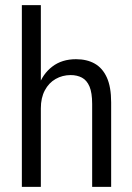

<svg xmlns="http://www.w3.org/2000/svg" viewBox="-20 -725 514 745"><path d="M64.8 0V-705H138.5V-391.3H130Q145.3 -437.6 182.7 -466.5Q220.1 -495.3 275 -495.3Q317.2 -495.3 347.5 -478.2Q377.7 -461.2 394.5 -424.5Q411.3 -387.8 411.3 -327.7V0H337.6V-321.4Q337.6 -365.2 327.2 -389.5Q316.8 -413.7 298 -423.7Q279.1 -433.7 254.3 -433.7Q222.4 -433.7 195.9 -418.6Q169.4 -403.6 154 -374.5Q138.5 -345.5 138.5 -304.8V0Z"/></svg>

Font: Nunito Sans 12pt ExtraLight Condensed
Style: Regular
Weight: 200
Width: 3
Version: Version 3.101;gftools[0.9.27]